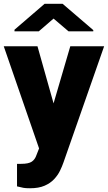

<svg xmlns="http://www.w3.org/2000/svg" viewBox="-22 -770 564 1003"><path d="M173.8 -528.3 257.8 -230 345.2 -528.3H522L309.6 78.6Q302.7 98.6 291.5 121.8Q280.3 145 260.7 166Q241.2 187 210.7 200.2Q180.2 213.4 135.3 213.4Q111.3 213.4 100.3 211.2Q89.4 209 66.9 203.6V85.9H88.4Q127.9 85.9 144.5 74.2Q161.1 62.5 168.5 40L182.1 5.4L-2.4 -528.3ZM305.2 -750 465.3 -612.8V-606.4H335.9L257.8 -672.9L180.7 -606.4H53.7V-614.7L210.9 -750Z"/></svg>

Font: Vazirmatn UI FD Black
Style: Regular
Weight: 900
Designer: Saber Rastikerdar
Foundry: Saber Rastikerdar
Version: Version 33.003